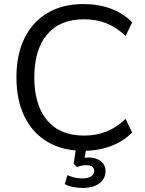

<svg xmlns="http://www.w3.org/2000/svg" viewBox="-20 -734 713 946"><path d="M392 9Q288 9 214 -35Q140 -79 100.5 -160Q61 -241 61 -353Q61 -465 100.5 -545.5Q140 -626 214 -670Q288 -714 392 -714Q465 -714 527 -691Q589 -668 631 -624L599 -557Q553 -600 503.5 -619.5Q454 -639 394 -639Q275 -639 212 -564Q149 -489 149 -353Q149 -217 212 -141.5Q275 -66 394 -66Q454 -66 503.5 -85.5Q553 -105 599 -148L631 -81Q589 -38 527 -14.5Q465 9 392 9ZM388 192Q362 192 338.5 187Q315 182 299 173L312 129Q331 137 347 141Q363 145 386 145Q412 145 428 135.5Q444 126 444 108Q444 95 435 87.5Q426 80 406 80Q395 80 385 81.5Q375 83 359 89L343 73L357 -20H408L395 55L371 49Q383 46 394.5 44Q406 42 416 42Q441 42 459.5 50Q478 58 489 73Q500 88 500 110Q500 134 486 153Q472 172 447 182Q422 192 388 192Z"/></svg>

Font: Nunito Sans 12pt ExtraLight 12pt
Style: Regular
Weight: 400
Version: Version 3.101;gftools[0.9.27]